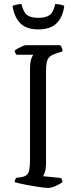

<svg xmlns="http://www.w3.org/2000/svg" viewBox="-20 -927 380 947"><path d="M215 0Q209 0 193.5 -2Q178 -4 157.5 -7Q137 -10 116 -14Q95 -18 78 -22Q61 -26 52 -29Q52 -35 55 -41Q58 -47 60 -50L85 -53Q102 -56 111.5 -64Q121 -72 124.5 -90Q128 -108 128 -140V-584Q128 -621 134.5 -637.5Q141 -654 144 -657H61Q59 -661 56.5 -664.5Q54 -668 52 -677Q57 -682 68 -688Q79 -694 90.5 -699Q102 -704 107 -704H277Q281 -700 284.5 -692.5Q288 -685 289 -674L251 -661Q233 -655 223.5 -645.5Q214 -636 210.5 -619.5Q207 -603 207 -574V-120Q207 -97 202 -80.5Q197 -64 192 -58L281 -49Q283 -47 285.5 -40.5Q288 -34 288 -29Q273 -17 252 -8.5Q231 0 215 0ZM169 -782Q108 -782 78.5 -814Q49 -846 42 -898Q49 -901 61 -904Q73 -907 86 -907Q95 -867 113.5 -853Q132 -839 169 -839Q205 -839 224.5 -852.5Q244 -866 252 -907Q267 -907 279 -904Q291 -901 297 -898Q290 -843 259.5 -812.5Q229 -782 169 -782Z"/></svg>

Font: Texturina 12pt ExtraLight
Style: Regular
Weight: 250
Designer: Guillermo Torres Carreño
Foundry: Omnibus-Type
Version: Version 1.002